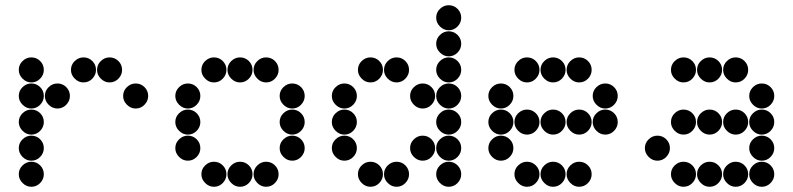

<svg xmlns="http://www.w3.org/2000/svg" viewBox="-20 -718 3040 736"><path d="M52 -450Q52 -431 66.5 -416.5Q81 -402 100 -402Q120 -402 134 -416.5Q148 -431 148 -450Q148 -470 134 -484Q120 -498 100 -498Q81 -498 66.5 -484Q52 -470 52 -450ZM252 -450Q252 -431 266.5 -416.5Q281 -402 300 -402Q320 -402 334 -416.5Q348 -431 348 -450Q348 -470 334 -484Q320 -498 300 -498Q281 -498 266.5 -484Q252 -470 252 -450ZM352 -450Q352 -431 366.5 -416.5Q381 -402 400 -402Q420 -402 434 -416.5Q448 -431 448 -450Q448 -470 434 -484Q420 -498 400 -498Q381 -498 366.5 -484Q352 -470 352 -450ZM52 -350Q52 -331 66.5 -316.5Q81 -302 100 -302Q120 -302 134 -316.5Q148 -331 148 -350Q148 -370 134 -384Q120 -398 100 -398Q81 -398 66.5 -384Q52 -370 52 -350ZM152 -350Q152 -331 166.5 -316.5Q181 -302 200 -302Q220 -302 234 -316.5Q248 -331 248 -350Q248 -370 234 -384Q220 -398 200 -398Q181 -398 166.5 -384Q152 -370 152 -350ZM452 -350Q452 -331 466.5 -316.5Q481 -302 500 -302Q520 -302 534 -316.5Q548 -331 548 -350Q548 -370 534 -384Q520 -398 500 -398Q481 -398 466.5 -384Q452 -370 452 -350ZM52 -250Q52 -231 66.5 -216.5Q81 -202 100 -202Q120 -202 134 -216.5Q148 -231 148 -250Q148 -270 134 -284Q120 -298 100 -298Q81 -298 66.5 -284Q52 -270 52 -250ZM52 -150Q52 -131 66.5 -116.5Q81 -102 100 -102Q120 -102 134 -116.5Q148 -131 148 -150Q148 -170 134 -184Q120 -198 100 -198Q81 -198 66.5 -184Q52 -170 52 -150ZM52 -50Q52 -31 66.5 -16.5Q81 -2 100 -2Q120 -2 134 -16.5Q148 -31 148 -50Q148 -70 134 -84Q120 -98 100 -98Q81 -98 66.5 -84Q52 -70 52 -50Z M752 -450Q752 -431 766.5 -416.5Q781 -402 800 -402Q820 -402 834 -416.5Q848 -431 848 -450Q848 -470 834 -484Q820 -498 800 -498Q781 -498 766.5 -484Q752 -470 752 -450ZM852 -450Q852 -431 866.5 -416.5Q881 -402 900 -402Q920 -402 934 -416.5Q948 -431 948 -450Q948 -470 934 -484Q920 -498 900 -498Q881 -498 866.5 -484Q852 -470 852 -450ZM952 -450Q952 -431 966.5 -416.5Q981 -402 1000 -402Q1020 -402 1034 -416.5Q1048 -431 1048 -450Q1048 -470 1034 -484Q1020 -498 1000 -498Q981 -498 966.5 -484Q952 -470 952 -450ZM652 -350Q652 -331 666.5 -316.5Q681 -302 700 -302Q720 -302 734 -316.5Q748 -331 748 -350Q748 -370 734 -384Q720 -398 700 -398Q681 -398 666.5 -384Q652 -370 652 -350ZM1052 -350Q1052 -331 1066.5 -316.5Q1081 -302 1100 -302Q1120 -302 1134 -316.5Q1148 -331 1148 -350Q1148 -370 1134 -384Q1120 -398 1100 -398Q1081 -398 1066.5 -384Q1052 -370 1052 -350ZM652 -250Q652 -231 666.5 -216.5Q681 -202 700 -202Q720 -202 734 -216.5Q748 -231 748 -250Q748 -270 734 -284Q720 -298 700 -298Q681 -298 666.5 -284Q652 -270 652 -250ZM1052 -250Q1052 -231 1066.5 -216.5Q1081 -202 1100 -202Q1120 -202 1134 -216.5Q1148 -231 1148 -250Q1148 -270 1134 -284Q1120 -298 1100 -298Q1081 -298 1066.5 -284Q1052 -270 1052 -250ZM652 -150Q652 -131 666.5 -116.5Q681 -102 700 -102Q720 -102 734 -116.5Q748 -131 748 -150Q748 -170 734 -184Q720 -198 700 -198Q681 -198 666.5 -184Q652 -170 652 -150ZM1052 -150Q1052 -131 1066.5 -116.5Q1081 -102 1100 -102Q1120 -102 1134 -116.5Q1148 -131 1148 -150Q1148 -170 1134 -184Q1120 -198 1100 -198Q1081 -198 1066.5 -184Q1052 -170 1052 -150ZM752 -50Q752 -31 766.5 -16.5Q781 -2 800 -2Q820 -2 834 -16.5Q848 -31 848 -50Q848 -70 834 -84Q820 -98 800 -98Q781 -98 766.5 -84Q752 -70 752 -50ZM852 -50Q852 -31 866.5 -16.5Q881 -2 900 -2Q920 -2 934 -16.5Q948 -31 948 -50Q948 -70 934 -84Q920 -98 900 -98Q881 -98 866.5 -84Q852 -70 852 -50ZM952 -50Q952 -31 966.5 -16.5Q981 -2 1000 -2Q1020 -2 1034 -16.5Q1048 -31 1048 -50Q1048 -70 1034 -84Q1020 -98 1000 -98Q981 -98 966.5 -84Q952 -70 952 -50Z M1652 -650Q1652 -631 1666.5 -616.5Q1681 -602 1700 -602Q1720 -602 1734 -616.5Q1748 -631 1748 -650Q1748 -670 1734 -684Q1720 -698 1700 -698Q1681 -698 1666.5 -684Q1652 -670 1652 -650ZM1652 -550Q1652 -531 1666.5 -516.5Q1681 -502 1700 -502Q1720 -502 1734 -516.5Q1748 -531 1748 -550Q1748 -570 1734 -584Q1720 -598 1700 -598Q1681 -598 1666.5 -584Q1652 -570 1652 -550ZM1352 -450Q1352 -431 1366.5 -416.5Q1381 -402 1400 -402Q1420 -402 1434 -416.5Q1448 -431 1448 -450Q1448 -470 1434 -484Q1420 -498 1400 -498Q1381 -498 1366.5 -484Q1352 -470 1352 -450ZM1452 -450Q1452 -431 1466.5 -416.5Q1481 -402 1500 -402Q1520 -402 1534 -416.5Q1548 -431 1548 -450Q1548 -470 1534 -484Q1520 -498 1500 -498Q1481 -498 1466.5 -484Q1452 -470 1452 -450ZM1652 -450Q1652 -431 1666.5 -416.5Q1681 -402 1700 -402Q1720 -402 1734 -416.5Q1748 -431 1748 -450Q1748 -470 1734 -484Q1720 -498 1700 -498Q1681 -498 1666.5 -484Q1652 -470 1652 -450ZM1252 -350Q1252 -331 1266.5 -316.5Q1281 -302 1300 -302Q1320 -302 1334 -316.5Q1348 -331 1348 -350Q1348 -370 1334 -384Q1320 -398 1300 -398Q1281 -398 1266.5 -384Q1252 -370 1252 -350ZM1552 -350Q1552 -331 1566.5 -316.5Q1581 -302 1600 -302Q1620 -302 1634 -316.5Q1648 -331 1648 -350Q1648 -370 1634 -384Q1620 -398 1600 -398Q1581 -398 1566.5 -384Q1552 -370 1552 -350ZM1652 -350Q1652 -331 1666.5 -316.5Q1681 -302 1700 -302Q1720 -302 1734 -316.5Q1748 -331 1748 -350Q1748 -370 1734 -384Q1720 -398 1700 -398Q1681 -398 1666.5 -384Q1652 -370 1652 -350ZM1252 -250Q1252 -231 1266.5 -216.5Q1281 -202 1300 -202Q1320 -202 1334 -216.5Q1348 -231 1348 -250Q1348 -270 1334 -284Q1320 -298 1300 -298Q1281 -298 1266.5 -284Q1252 -270 1252 -250ZM1652 -250Q1652 -231 1666.5 -216.5Q1681 -202 1700 -202Q1720 -202 1734 -216.5Q1748 -231 1748 -250Q1748 -270 1734 -284Q1720 -298 1700 -298Q1681 -298 1666.5 -284Q1652 -270 1652 -250ZM1252 -150Q1252 -131 1266.5 -116.5Q1281 -102 1300 -102Q1320 -102 1334 -116.5Q1348 -131 1348 -150Q1348 -170 1334 -184Q1320 -198 1300 -198Q1281 -198 1266.5 -184Q1252 -170 1252 -150ZM1552 -150Q1552 -131 1566.5 -116.5Q1581 -102 1600 -102Q1620 -102 1634 -116.5Q1648 -131 1648 -150Q1648 -170 1634 -184Q1620 -198 1600 -198Q1581 -198 1566.5 -184Q1552 -170 1552 -150ZM1652 -150Q1652 -131 1666.5 -116.5Q1681 -102 1700 -102Q1720 -102 1734 -116.5Q1748 -131 1748 -150Q1748 -170 1734 -184Q1720 -198 1700 -198Q1681 -198 1666.5 -184Q1652 -170 1652 -150ZM1352 -50Q1352 -31 1366.5 -16.5Q1381 -2 1400 -2Q1420 -2 1434 -16.5Q1448 -31 1448 -50Q1448 -70 1434 -84Q1420 -98 1400 -98Q1381 -98 1366.5 -84Q1352 -70 1352 -50ZM1452 -50Q1452 -31 1466.5 -16.5Q1481 -2 1500 -2Q1520 -2 1534 -16.5Q1548 -31 1548 -50Q1548 -70 1534 -84Q1520 -98 1500 -98Q1481 -98 1466.5 -84Q1452 -70 1452 -50ZM1652 -50Q1652 -31 1666.5 -16.5Q1681 -2 1700 -2Q1720 -2 1734 -16.5Q1748 -31 1748 -50Q1748 -70 1734 -84Q1720 -98 1700 -98Q1681 -98 1666.5 -84Q1652 -70 1652 -50Z M1952 -450Q1952 -431 1966.5 -416.5Q1981 -402 2000 -402Q2020 -402 2034 -416.5Q2048 -431 2048 -450Q2048 -470 2034 -484Q2020 -498 2000 -498Q1981 -498 1966.5 -484Q1952 -470 1952 -450ZM2052 -450Q2052 -431 2066.5 -416.5Q2081 -402 2100 -402Q2120 -402 2134 -416.5Q2148 -431 2148 -450Q2148 -470 2134 -484Q2120 -498 2100 -498Q2081 -498 2066.5 -484Q2052 -470 2052 -450ZM2152 -450Q2152 -431 2166.5 -416.5Q2181 -402 2200 -402Q2220 -402 2234 -416.5Q2248 -431 2248 -450Q2248 -470 2234 -484Q2220 -498 2200 -498Q2181 -498 2166.5 -484Q2152 -470 2152 -450ZM1852 -350Q1852 -331 1866.5 -316.5Q1881 -302 1900 -302Q1920 -302 1934 -316.5Q1948 -331 1948 -350Q1948 -370 1934 -384Q1920 -398 1900 -398Q1881 -398 1866.5 -384Q1852 -370 1852 -350ZM2252 -350Q2252 -331 2266.5 -316.5Q2281 -302 2300 -302Q2320 -302 2334 -316.5Q2348 -331 2348 -350Q2348 -370 2334 -384Q2320 -398 2300 -398Q2281 -398 2266.5 -384Q2252 -370 2252 -350ZM1852 -250Q1852 -231 1866.5 -216.5Q1881 -202 1900 -202Q1920 -202 1934 -216.5Q1948 -231 1948 -250Q1948 -270 1934 -284Q1920 -298 1900 -298Q1881 -298 1866.5 -284Q1852 -270 1852 -250ZM1952 -250Q1952 -231 1966.5 -216.5Q1981 -202 2000 -202Q2020 -202 2034 -216.5Q2048 -231 2048 -250Q2048 -270 2034 -284Q2020 -298 2000 -298Q1981 -298 1966.5 -284Q1952 -270 1952 -250ZM2052 -250Q2052 -231 2066.5 -216.5Q2081 -202 2100 -202Q2120 -202 2134 -216.5Q2148 -231 2148 -250Q2148 -270 2134 -284Q2120 -298 2100 -298Q2081 -298 2066.5 -284Q2052 -270 2052 -250ZM2152 -250Q2152 -231 2166.5 -216.5Q2181 -202 2200 -202Q2220 -202 2234 -216.5Q2248 -231 2248 -250Q2248 -270 2234 -284Q2220 -298 2200 -298Q2181 -298 2166.5 -284Q2152 -270 2152 -250ZM2252 -250Q2252 -231 2266.5 -216.5Q2281 -202 2300 -202Q2320 -202 2334 -216.5Q2348 -231 2348 -250Q2348 -270 2334 -284Q2320 -298 2300 -298Q2281 -298 2266.5 -284Q2252 -270 2252 -250ZM1852 -150Q1852 -131 1866.5 -116.5Q1881 -102 1900 -102Q1920 -102 1934 -116.5Q1948 -131 1948 -150Q1948 -170 1934 -184Q1920 -198 1900 -198Q1881 -198 1866.5 -184Q1852 -170 1852 -150ZM1952 -50Q1952 -31 1966.5 -16.5Q1981 -2 2000 -2Q2020 -2 2034 -16.5Q2048 -31 2048 -50Q2048 -70 2034 -84Q2020 -98 2000 -98Q1981 -98 1966.5 -84Q1952 -70 1952 -50ZM2052 -50Q2052 -31 2066.5 -16.5Q2081 -2 2100 -2Q2120 -2 2134 -16.5Q2148 -31 2148 -50Q2148 -70 2134 -84Q2120 -98 2100 -98Q2081 -98 2066.5 -84Q2052 -70 2052 -50ZM2152 -50Q2152 -31 2166.5 -16.5Q2181 -2 2200 -2Q2220 -2 2234 -16.5Q2248 -31 2248 -50Q2248 -70 2234 -84Q2220 -98 2200 -98Q2181 -98 2166.5 -84Q2152 -70 2152 -50Z M2552 -450Q2552 -431 2566.5 -416.5Q2581 -402 2600 -402Q2620 -402 2634 -416.5Q2648 -431 2648 -450Q2648 -470 2634 -484Q2620 -498 2600 -498Q2581 -498 2566.5 -484Q2552 -470 2552 -450ZM2652 -450Q2652 -431 2666.5 -416.5Q2681 -402 2700 -402Q2720 -402 2734 -416.5Q2748 -431 2748 -450Q2748 -470 2734 -484Q2720 -498 2700 -498Q2681 -498 2666.5 -484Q2652 -470 2652 -450ZM2752 -450Q2752 -431 2766.5 -416.5Q2781 -402 2800 -402Q2820 -402 2834 -416.5Q2848 -431 2848 -450Q2848 -470 2834 -484Q2820 -498 2800 -498Q2781 -498 2766.5 -484Q2752 -470 2752 -450ZM2852 -350Q2852 -331 2866.5 -316.5Q2881 -302 2900 -302Q2920 -302 2934 -316.5Q2948 -331 2948 -350Q2948 -370 2934 -384Q2920 -398 2900 -398Q2881 -398 2866.5 -384Q2852 -370 2852 -350ZM2552 -250Q2552 -231 2566.5 -216.5Q2581 -202 2600 -202Q2620 -202 2634 -216.5Q2648 -231 2648 -250Q2648 -270 2634 -284Q2620 -298 2600 -298Q2581 -298 2566.5 -284Q2552 -270 2552 -250ZM2652 -250Q2652 -231 2666.5 -216.5Q2681 -202 2700 -202Q2720 -202 2734 -216.5Q2748 -231 2748 -250Q2748 -270 2734 -284Q2720 -298 2700 -298Q2681 -298 2666.5 -284Q2652 -270 2652 -250ZM2752 -250Q2752 -231 2766.5 -216.5Q2781 -202 2800 -202Q2820 -202 2834 -216.5Q2848 -231 2848 -250Q2848 -270 2834 -284Q2820 -298 2800 -298Q2781 -298 2766.5 -284Q2752 -270 2752 -250ZM2852 -250Q2852 -231 2866.5 -216.5Q2881 -202 2900 -202Q2920 -202 2934 -216.5Q2948 -231 2948 -250Q2948 -270 2934 -284Q2920 -298 2900 -298Q2881 -298 2866.5 -284Q2852 -270 2852 -250ZM2452 -150Q2452 -131 2466.5 -116.5Q2481 -102 2500 -102Q2520 -102 2534 -116.5Q2548 -131 2548 -150Q2548 -170 2534 -184Q2520 -198 2500 -198Q2481 -198 2466.5 -184Q2452 -170 2452 -150ZM2852 -150Q2852 -131 2866.5 -116.5Q2881 -102 2900 -102Q2920 -102 2934 -116.5Q2948 -131 2948 -150Q2948 -170 2934 -184Q2920 -198 2900 -198Q2881 -198 2866.5 -184Q2852 -170 2852 -150ZM2552 -50Q2552 -31 2566.5 -16.5Q2581 -2 2600 -2Q2620 -2 2634 -16.5Q2648 -31 2648 -50Q2648 -70 2634 -84Q2620 -98 2600 -98Q2581 -98 2566.5 -84Q2552 -70 2552 -50ZM2652 -50Q2652 -31 2666.5 -16.5Q2681 -2 2700 -2Q2720 -2 2734 -16.5Q2748 -31 2748 -50Q2748 -70 2734 -84Q2720 -98 2700 -98Q2681 -98 2666.5 -84Q2652 -70 2652 -50ZM2752 -50Q2752 -31 2766.5 -16.5Q2781 -2 2800 -2Q2820 -2 2834 -16.5Q2848 -31 2848 -50Q2848 -70 2834 -84Q2820 -98 2800 -98Q2781 -98 2766.5 -84Q2752 -70 2752 -50ZM2852 -50Q2852 -31 2866.5 -16.5Q2881 -2 2900 -2Q2920 -2 2934 -16.5Q2948 -31 2948 -50Q2948 -70 2934 -84Q2920 -98 2900 -98Q2881 -98 2866.5 -84Q2852 -70 2852 -50Z"/></svg>

Font: Matrix Sans Print
Style: Regular
Weight: 400
Designer: Brad Neil
Version: Version 1.100